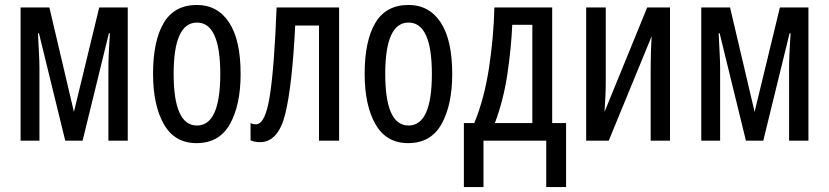

<svg xmlns="http://www.w3.org/2000/svg" viewBox="-20 -567 3341 774"><path d="M495 -537H380L278 -116L179 -537H63V0H139V-293Q139 -317 137 -354.5Q135 -392 133 -433H137L243 0H313L419 -433H423Q417 -342 417 -291V0H495Z M950 -269Q950 -406 903.5 -476.5Q857 -547 774 -547Q683 -547 640 -474.5Q597 -402 597 -269Q597 -143 640.5 -66.5Q684 10 772 10Q864 10 907 -67Q950 -144 950 -269ZM680 -269Q680 -476 774 -476Q868 -476 868 -269Q868 -61 774 -61Q680 -61 680 -269Z M1347 0V-537H1095Q1086 -299 1068 -182.5Q1050 -66 1012 -66Q998 -66 990 -71V-1Q1007 6 1028 6Q1102 6 1130 -108Q1158 -222 1170 -464H1266V0Z M1803 -269Q1803 -406 1756.5 -476.5Q1710 -547 1627 -547Q1536 -547 1493 -474.5Q1450 -402 1450 -269Q1450 -143 1493.5 -66.5Q1537 10 1625 10Q1717 10 1760 -67Q1803 -144 1803 -269ZM1533 -269Q1533 -476 1627 -476Q1721 -476 1721 -269Q1721 -61 1627 -61Q1533 -61 1533 -269Z M2126 -467V-71H1975Q2010 -164 2025.5 -269Q2041 -374 2045 -467ZM2206 -537H1973Q1970 -415 1951 -291.5Q1932 -168 1892 -71H1850V187H1929V0H2182V187H2262V-71H2206Z M2422 -537H2343V0H2434L2607 -421Q2605 -389 2604 -356.5Q2603 -324 2603 -293V0H2681V-537H2589L2417 -116Q2419 -150 2420.5 -178.5Q2422 -207 2422 -237Z M3239 -537H3124L3022 -116L2923 -537H2807V0H2883V-293Q2883 -317 2881 -354.5Q2879 -392 2877 -433H2881L2987 0H3057L3163 -433H3167Q3161 -342 3161 -291V0H3239Z"/></svg>

Font: Noto Sans Display Condensed
Style: Regular
Weight: 400
Width: 3
Designer: Monotype Design Team
Foundry: Monotype Imaging Inc.
Version: Version 1.900